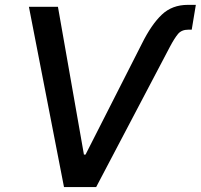

<svg xmlns="http://www.w3.org/2000/svg" viewBox="-20 -755 811 775"><path d="M553.2 -579.6Q591.3 -656.2 633.1 -695.8Q674.8 -735.4 738.3 -735.4H770.5L753.9 -635.3H740.7Q712.9 -635.3 698.5 -617.9Q684.1 -600.6 666 -566.4L368.2 0H238.3L96.7 -727.5H213.9L318.8 -130.9H325.2Z"/></svg>

Font: Inter 18pt Medium
Style: Italic
Weight: 500
Italic angle: -9.3988°
Designer: Rasmus Andersson
Foundry: rsms
Version: Version 4.001;git-66647c0bb